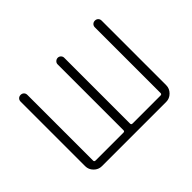

<svg xmlns="http://www.w3.org/2000/svg" viewBox="-108 -722 925 925"><g transform="rotate(-45 354.0 -260.0)"><path d="M135 0Q112 0 95 -17Q78 -34 78 -57V-497Q78 -507 84.5 -513.5Q91 -520 101 -520Q111 -520 117.5 -513.5Q124 -507 124 -497V-49Q124 -41 133 -41H323Q331 -41 331 -49V-498Q331 -507 338 -513.5Q345 -520 354 -520Q363 -520 369.5 -513.5Q376 -507 376 -498V-49Q376 -41 385 -41H575Q584 -41 584 -49V-497Q584 -507 590.5 -513.5Q597 -520 607 -520Q617 -520 623.5 -513.5Q630 -507 630 -497V-57Q630 -34 613 -17Q596 0 573 0Z"/></g></svg>

Font: Rounded Mplus 1c Light
Style: Regular
Weight: 300
Version: Version 1.059.20150529